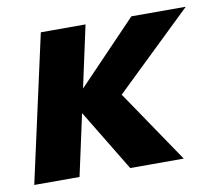

<svg xmlns="http://www.w3.org/2000/svg" viewBox="-63 -590 755 664"><g transform="rotate(-10 314.5 -258.0)"><path d="M6 0 120 -516H277L230 -299L438 -516H629L358 -255L531 0H343L212 -216L165 0Z"/></g></svg>

Font: Red Hat Text VF
Style: Italic
Weight: 400
Italic angle: -12°
Designer: Pentagram, MCKL
Foundry: Pentagram, MCKL
Version: Version 1.023